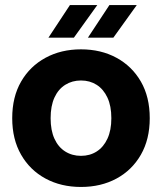

<svg xmlns="http://www.w3.org/2000/svg" viewBox="-20 -730 643 762"><path d="M301.4 12Q222.4 12 160.7 -21.3Q99 -54.6 63.8 -115.9Q28.5 -177.2 28.5 -260.9Q28.5 -345.4 63.8 -406.3Q99 -467.3 160.7 -500.7Q222.4 -534.2 301.4 -534.2Q380.7 -534.2 442.3 -500.7Q503.9 -467.3 539.1 -406.3Q574.3 -345.4 574.3 -260.9Q574.3 -177.2 539.1 -115.9Q503.9 -54.6 442.3 -21.3Q380.7 12 301.4 12ZM301.4 -111.5Q336.6 -111.5 363.7 -128.8Q390.8 -146.1 406.3 -179.4Q421.9 -212.6 421.9 -260.9Q421.9 -309.6 406.3 -342.8Q390.8 -376 363.7 -393.3Q336.6 -410.6 301.4 -410.6Q266.3 -410.6 238.8 -393.3Q211.3 -376 196.1 -342.8Q180.9 -309.6 180.9 -260.9Q180.9 -212.6 196.1 -179.4Q211.3 -146.1 238.8 -128.8Q266.3 -111.5 301.4 -111.5ZM257.6 -710H366.2L273.2 -580.5H172.2ZM414.3 -710H522.9L429.9 -580.5H328.9Z"/></svg>

Font: TikTok Sans Light
Style: Regular
Weight: 300
Version: Version 4.000